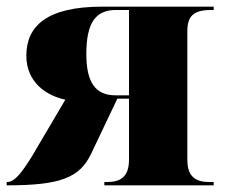

<svg xmlns="http://www.w3.org/2000/svg" viewBox="-23 -556 679 576"><path d="M-3 0C155 0 216 -21 251 -96L329 -260H364V-77C364 -23 336 -10 298 -10H290V0H618V-10H604C556 -10 539 -34 539 -77V-462C539 -507 557 -526 610 -526H618V-536H283C118 -536 56 -478 56 -389C56 -309 116 -269 173 -257L74 -89C39 -32 19 -10 -1 -10H-3ZM324 -270C263 -270 236 -309 236 -394C236 -486 263 -526 324 -526H364V-270Z"/></svg>

Font: Noto Serif Display ExtraBold
Style: Regular
Weight: 800
Designer: Monotype Design Team
Foundry: Monotype Imaging Inc.
Version: Version 2.009